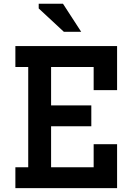

<svg xmlns="http://www.w3.org/2000/svg" viewBox="-20 -980 658 1000"><path d="M60.1 0V-108.9H127V-630.9H60.1V-740.2H589.8V-510.7H467.8V-630.9H246.1V-431.2H455.6V-322.3H246.1V-108.9H467.8V-229H589.8V0ZM312.5 -814.5 181.6 -936V-960.4H308.1L402.8 -814.5Z"/></svg>

Font: Twentytwelve Slab
Style: TwentytwelveSlab
Weight: 700
Designer: Domenico Catapano
Version: Version 1.00 2012